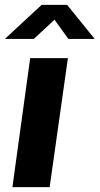

<svg xmlns="http://www.w3.org/2000/svg" viewBox="-20 -769 409 789"><path d="M104 -530 31 0H184L259 -530ZM369 -609 256 -749H151L0 -609H119L204 -688L261 -609Z"/></svg>

Font: Cheyenne Sans
Style: Bold Italic
Weight: 700
Italic angle: -8.13011°
Designer: The Public Sans project authors (U.S. Web Design System), Libre Franklin designed by Pablo Impallari and Rodrigo Fuenzal
Foundry: The Cheyenne Sans Project Authors
Version: Version 2.007